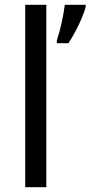

<svg xmlns="http://www.w3.org/2000/svg" viewBox="-20 -780 377 800"><path d="M173 0V-760H85V0ZM337 -751V-760H250C245 -717 230 -650 217 -612V-600H265C295 -644 328 -715 337 -751Z"/></svg>

Font: Noto Sans Gujarati UI
Style: Regular
Weight: 400
Designer: Jelle Bosma - Monotype Design Team, Universal Thirst
Foundry: Monotype Imaging Inc.
Version: Version 2.106